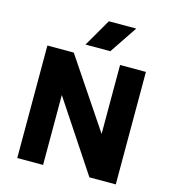

<svg xmlns="http://www.w3.org/2000/svg" viewBox="-132 -1045 1043 1154"><g transform="rotate(15 389.0 -468.0)"><path d="M82.4 0V-700H246.4L534.6 -271V-700H695.4V0H531.4L243.1 -435V0ZM302.1 -764.8 401.6 -936.5H571.9L456.6 -764.8Z"/></g></svg>

Font: Geologica Thin
Style: Regular
Weight: 100
Version: Version 1.010;gftools[0.9.28]